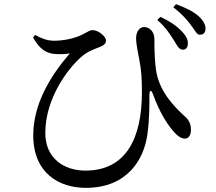

<svg xmlns="http://www.w3.org/2000/svg" viewBox="-20 -849 1040 924"><path d="M815 -658C832 -631 840 -611 858 -610C873 -609 883 -618 884 -637C885 -656 878 -674 856 -697C833 -722 799 -746 752 -768L737 -753C778 -717 797 -686 815 -658ZM899 -728C918 -704 926 -682 941 -682C959 -681 968 -692 969 -709C970 -728 960 -749 936 -771C911 -793 878 -810 827 -829L814 -814C858 -780 879 -754 899 -728ZM139 -668C169 -617 195 -597 235 -590C263 -587 294 -588 316 -592C221 -482 140 -347 140 -198C140 -15 265 55 393 55C596 55 673 -86 689 -200C700 -278 699 -350 699 -388C699 -419 708 -420 718 -391C746 -314 781 -256 813 -219C831 -197 851 -182 870 -182C890 -182 899 -202 899 -224C899 -259 883 -278 865 -293C822 -333 752 -402 733 -499C724 -551 723 -610 723 -662C723 -693 703 -718 674 -719C653 -719 635 -699 635 -665C635 -636 645 -590 650 -564C661 -510 663 -464 663 -406C663 -184 587 -28 391 -28C287 -28 198 -88 198 -209C198 -376 307 -519 370 -574C401 -603 437 -613 463 -624C484 -633 490 -642 490 -655C490 -673 454 -704 426 -704C412 -704 405 -697 377 -683C340 -664 288 -653 240 -653C208 -653 179 -664 149 -681Z"/></svg>

Font: Noto Serif CJK SC Medium
Style: Regular
Weight: 500
Designer: Ryoko NISHIZUKA 西塚涼子 (kana & ideographs); Frank Grießhammer (Latin, Greek & Cyrillic); Wenlong ZHANG 张文龙 (bopomofo); San
Foundry: Adobe
Version: Version 2.001;hotconv 1.1.0;makeotfexe 2.6.0